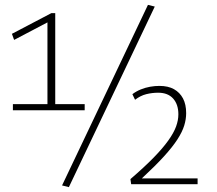

<svg xmlns="http://www.w3.org/2000/svg" viewBox="-20 -758 891 789"><path d="M33 -305V-330H175V-666L38 -594L29 -619L191 -704H207V-330H328V-305ZM263 11 235 4 588 -738 616 -731ZM519 -1 516 -22Q574 -72 611.5 -110.5Q649 -149 671.5 -180.5Q694 -212 703.5 -238Q713 -264 713 -288Q713 -329 691.5 -353Q670 -377 630 -377Q605 -377 581 -371Q557 -365 535 -348L524 -371Q540 -383 558.5 -390.5Q577 -398 596.5 -401.5Q616 -405 635 -405Q671 -405 695 -391.5Q719 -378 732 -353.5Q745 -329 745 -293Q745 -268 737 -242Q729 -216 709 -185Q689 -154 653.5 -115Q618 -76 563 -25H792V-1Z"/></svg>

Font: Georama ExtraLight
Style: Regular
Weight: 250
Version: Version 1.001